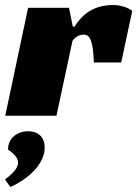

<svg xmlns="http://www.w3.org/2000/svg" viewBox="-31 -461 547 765"><path d="M-10 0H194L258 -299C274 -319 290 -323 303 -323C329 -323 340 -294 343 -212H452L496 -418C468 -439 430 -441 420 -441C342 -441 296 -403 266 -355H259L244 -430H81ZM147 127C147 83 119 62 81 62C38 62 1 89 1 135C28 153 41 170 41 187C41 208 22 229 -11 254L10 284C73 257 147 197 147 127Z"/></svg>

Font: Racing Sans One
Style: Regular
Weight: 400
Designer: Pablo Impallari, Rodrigo Fuenzalida
Foundry: Pablo Impallari, Rodrigo Fuenzalida
Version: Version 1.001